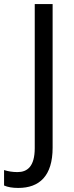

<svg xmlns="http://www.w3.org/2000/svg" viewBox="-87 -734 362 945"><path d="M3 191C107 191 172 132 172 -7V-714H84V-5C84 86 47 113 -1 113C-26 113 -48 109 -67 103V179C-49 187 -26 191 3 191Z"/></svg>

Font: Noto Sans Arabic UI SmCn
Style: Regular
Weight: 400
Width: 4
Designer: Monotype Design Team, Nadine Chahine and Nizar Qandah
Foundry: Monotype Imaging Inc.
Version: Version 2.010